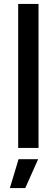

<svg xmlns="http://www.w3.org/2000/svg" viewBox="-20 -749 286 972"><path d="M72 0V-729H175V0ZM30 203 74 57H173L108 203Z"/></svg>

Font: Mona Sans ExtraLight Medium
Style: Regular
Weight: 500
Version: Version 2.000